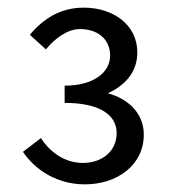

<svg xmlns="http://www.w3.org/2000/svg" viewBox="-20 -910 450 502"><path d="M202 -428C286 -428 356 -478 356 -558C356 -616 312 -653 262 -666C307 -687 339 -721 339 -773C339 -846 275 -890 199 -890C139 -890 94 -862 58 -819L100 -781C125 -811 157 -834 189 -834C237 -834 268 -806 268 -765C268 -720 224 -686 149 -686V-641C235 -641 285 -613 285 -562C285 -513 245 -484 197 -484C152 -484 113 -509 87 -549L40 -513C73 -464 131 -428 202 -428Z"/></svg>

Font: Noto Sans CJK KR Regular
Style: Regular
Weight: 400
Designer: Ryoko NISHIZUKA (kana & ideographs); Paul D. Hunt (Latin, Greek & Cyrillic); Wenlong ZHANG (bopomofo); Sandoll Communica
Foundry: Adobe Systems Incorporated
Version: Version 1.004;PS 1.004;hotconv 1.0.82;makeotf.lib2.5.63406